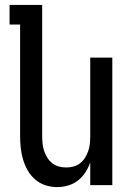

<svg xmlns="http://www.w3.org/2000/svg" viewBox="-20 -755 540 783"><path d="M213 8Q189 8 165.5 0.5Q142 -7 123.5 -23Q105 -39 93 -60Q81 -81 74 -104.5Q67 -128 64.5 -152Q62 -176 62 -200V-655H19V-735H152V-200Q152 -185 153.5 -169.5Q155 -154 160 -139.5Q165 -125 173 -112Q181 -99 193 -89.5Q205 -80 220 -76Q235 -72 250 -72Q265 -72 280 -76Q295 -80 307 -89.5Q319 -99 327 -112Q335 -125 340 -139.5Q345 -154 346.5 -169.5Q348 -185 348 -200V-520H438V0H348V-93Q341 -72 328.5 -52.5Q316 -33 298 -19Q280 -5 258 1.5Q236 8 213 8Z"/></svg>

Font: Iosevka Custom Medium
Style: Regular
Weight: 500
Monospace: yes
Designer: Belleve Invis
Foundry: Belleve Invis
Version: Version 32.5.0; ttfautohint (v1.8.4)